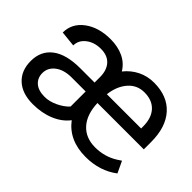

<svg xmlns="http://www.w3.org/2000/svg" viewBox="-98 -784 1041 1041"><g transform="rotate(45 422.0 -264.0)"><path d="M616.2 9.8Q488.8 9.8 422.4 -78.1Q390.6 -36.1 335.4 -13.2Q280.3 9.8 211.4 9.8Q129.9 9.8 84 -32.5Q38.1 -74.7 38.1 -148.4Q38.1 -225.1 93.5 -267.6Q148.9 -310.1 256.8 -310.1H365.7V-351.6Q365.7 -403.8 338.9 -433.8Q312 -463.9 261.2 -463.9Q210 -463.9 175.8 -437Q141.6 -410.2 141.6 -370.6L51.8 -379.9Q51.8 -449.7 110.8 -493.9Q169.9 -538.1 261.2 -538.1Q317.4 -538.1 360.4 -517.8Q403.3 -497.6 427.7 -457Q458.5 -495.6 501 -516.8Q543.5 -538.1 594.7 -538.1Q697.3 -538.1 753.9 -475.3Q810.5 -412.6 810.5 -298.8V-242.7H455.1Q458.5 -156.7 501 -110.1Q543.5 -63.5 616.2 -63.5Q688.5 -63.5 747.6 -100.6L770.5 -115.7L801.8 -49.3Q724.6 9.8 616.2 9.8ZM229 -63.5Q264.2 -63.5 302.7 -81.5Q341.3 -99.6 365.7 -126V-241.7H254.4Q197.3 -240.7 163.1 -213.9Q128.9 -187 128.9 -146.5Q128.9 -108.9 154.8 -86.2Q180.7 -63.5 229 -63.5ZM594.7 -463.9Q538.6 -463.9 502.2 -422.1Q465.8 -380.4 457.5 -312.5H720.2V-327.6Q720.2 -392.1 687.5 -428Q654.8 -463.9 594.7 -463.9Z"/></g></svg>

Font: SteelSelectRoboto
Style: Roboto-Regular
Weight: 400
Designer: Google
Version: Version 2.137; 2017